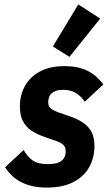

<svg xmlns="http://www.w3.org/2000/svg" viewBox="-20 -836 496 868"><path d="M191 12Q126 12 79 -11Q32 -34 3 -80L87 -158Q104 -127 128 -110.5Q152 -94 196 -94Q239 -94 258 -109Q277 -124 277 -151Q277 -172 265.5 -182Q254 -192 230 -200L184 -216Q149 -228 123.5 -244.5Q98 -261 84 -287.5Q70 -314 70 -355Q70 -405 92 -446Q114 -487 159 -512Q204 -537 273 -537Q332 -537 374.5 -516.5Q417 -496 447 -454L363 -376Q347 -401 323 -415.5Q299 -430 265 -430Q234 -430 216 -416Q198 -402 198 -374Q198 -355 210 -345.5Q222 -336 244 -328L290 -312Q330 -299 355.5 -281.5Q381 -264 394 -239Q407 -214 407 -176Q407 -123 383 -80Q359 -37 311 -12.5Q263 12 191 12ZM433 -752 294 -579 219 -626 334 -816Z"/></svg>

Font: IBM Plex Sans Condensed
Style: Bold Italic
Weight: 700
Width: 3
Italic angle: -11.31°
Designer: Mike Abbink, Paul van der Laan, Pieter van Rosmalen
Foundry: Bold Monday
Version: Version 3.201